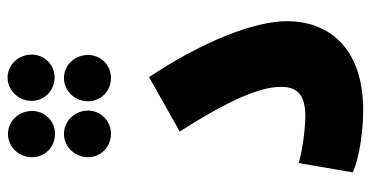

<svg xmlns="http://www.w3.org/2000/svg" viewBox="-250 -698 955 494"><g transform="rotate(-90 227.0 -451.5)"><path d="M274 -788C307 -788 333 -814 333 -847C333 -881 307 -909 274 -909C241 -909 214 -881 214 -847C214 -814 241 -788 274 -788ZM129 -787C162 -787 188 -813 188 -846C188 -880 162 -908 129 -908C95 -908 69 -880 69 -846C69 -813 95 -787 129 -787ZM129 -643C162 -643 189 -669 189 -702C189 -736 162 -764 129 -764C96 -764 69 -736 69 -702C69 -669 96 -643 129 -643ZM273 -643C306 -643 332 -669 332 -702C332 -736 306 -764 273 -764C239 -764 213 -736 213 -702C213 -669 239 -643 273 -643ZM30 -21C70 -2 147 6 189 6C356 6 419 -88 419 -190C419 -272 369 -404 275 -545L135 -466C235 -310 250 -244 250 -204C250 -158 222 -143 175 -143C146 -143 92 -149 54 -160Z"/></g></svg>

Font: Noto Sans Arabic UI XCn XBd
Style: Regular
Weight: 800
Width: 2
Designer: Monotype Design Team, Nadine Chahine and Nizar Qandah
Foundry: Monotype Imaging Inc.
Version: Version 2.010